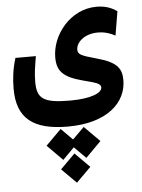

<svg xmlns="http://www.w3.org/2000/svg" viewBox="-58 -449 702 952"><g transform="rotate(-5 293.0 27.5)"><path d="M266.1 176.8C463.4 176.8 559.6 81.5 559.6 -28.8C559.6 -83.5 541 -118.7 439 -146.5C357.9 -168.9 345.2 -175.3 345.2 -199.7C345.2 -232.9 383.8 -274.9 454.1 -274.9C489.3 -274.9 517.1 -264.6 540 -252L560.1 -371.6C533.7 -390.1 503.4 -402.8 458.5 -402.8C326.7 -402.8 232.9 -280.8 232.9 -170.4C232.9 -104 260.3 -70.3 359.4 -44.4C425.3 -27.3 447.3 -21.5 447.3 -2.4C447.3 25.4 392.1 49.3 287.6 49.3C153.3 49.3 123.5 24.4 123.5 -58.1C123.5 -102.5 128.9 -129.9 137.7 -185.1H36.1C19.5 -131.8 13.7 -83 13.7 -32.7C13.7 114.7 93.8 176.8 266.1 176.8ZM343.3 185.5 285.6 242.7 228.5 185.5 151.9 262.2 228.5 339.4 285.6 281.7 343.3 339.4 419.9 262.2ZM286.1 312.5 213.4 385.3 286.1 458 358.9 385.3Z"/></g></svg>

Font: Cascadia Mono SemiBold
Style: Regular
Weight: 600
Monospace: yes
Designer: Aaron Bell
Foundry: Saja Typeworks
Version: Version 2404.023